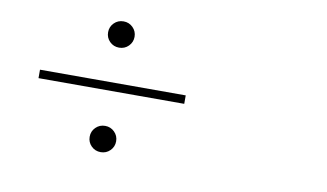

<svg xmlns="http://www.w3.org/2000/svg" viewBox="-70 -840 1639 963"><g transform="rotate(10 750.0 -359.0)"><path d="M488.3 -160.2Q516.6 -160.2 536.1 -140.6Q555.7 -121.1 555.7 -93.3Q555.7 -65.4 536.1 -45.9Q516.6 -26.4 488.3 -26.4Q460 -26.4 440.4 -45.9Q420.9 -65.4 420.9 -93.3Q420.9 -121.1 440.4 -140.6Q460 -160.2 488.3 -160.2ZM117.2 -337.9V-380.9H859.4V-337.9ZM488.3 -692.4Q516.6 -692.4 536.1 -672.9Q555.7 -653.3 555.7 -625.5Q555.7 -597.7 536.1 -578.1Q516.6 -558.6 488.3 -558.6Q460 -558.6 440.4 -578.1Q420.9 -597.7 420.9 -625.5Q420.9 -653.3 440.4 -672.9Q460 -692.4 488.3 -692.4Z"/></g></svg>

Font: Bpmf GenRyu Min R
Style: R
Weight: 400
Foundry: But Ko
Version: Version 1.320